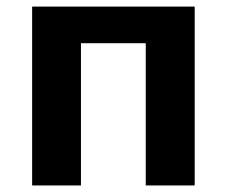

<svg xmlns="http://www.w3.org/2000/svg" viewBox="-20 -566 692 586"><path d="M574.2 -545.9V0H424.8V-434.1H227.1V0H78.1V-545.9Z"/></svg>

Font: Zoram GWebM
Style: Bold
Weight: 700
Foundry: Ascender Corporation
Version: Version 1.000